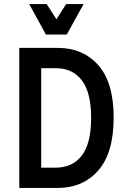

<svg xmlns="http://www.w3.org/2000/svg" viewBox="-20 -926 622 946"><path d="M75 0V-690H264Q389 -690 464.5 -604.5Q540 -519 540 -347Q540 -173 464.5 -86.5Q389 0 264 0ZM183 -100H255Q337 -100 383 -159.5Q429 -219 429 -345Q429 -471 383 -530.5Q337 -590 255 -590H183ZM392 -906 309 -756H206L124 -906H210L258 -831L306 -906Z"/></svg>

Font: Radio Canada Condensed Medium
Style: Regular
Weight: 500
Width: 3
Designer: Charles Daoud, Etienne Aubert Bonn, Alexandre Saumier Demers, Jacques Le Bailly
Foundry: Radio-Canada
Version: Version 2.104; ttfautohint (v1.8.4.7-5d5b);gftools[0.9.28.de